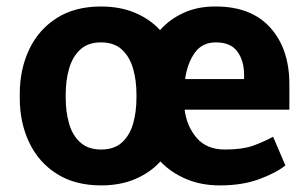

<svg xmlns="http://www.w3.org/2000/svg" viewBox="-20 -558 943 588"><path d="M40.5 -258.8V-269Q40.5 -346.2 69.6 -407Q98.6 -467.8 154.1 -502.9Q209.5 -538.1 289.1 -538.1Q347.7 -538.1 393.1 -519Q438.5 -500 470.2 -465.8Q500.5 -500 543.7 -519.3Q586.9 -538.6 641.1 -538.1Q749.5 -538.1 807.9 -473.1Q866.2 -408.2 866.2 -300.3V-222.2H545.4Q551.8 -171.4 582.3 -135.7Q612.8 -100.1 668.9 -100.1Q721.2 -100.1 753.4 -111.3Q785.6 -122.6 816.4 -139.2L854 -51.3Q825.2 -28.3 773.7 -9.3Q722.2 9.8 653.3 9.8Q596.2 9.8 550 -9.8Q503.9 -29.3 471.2 -63.5Q439.9 -29.3 394.3 -9.8Q348.6 9.8 290 9.8Q210 9.8 154.3 -25.4Q98.6 -60.5 69.6 -121.3Q40.5 -182.1 40.5 -258.8ZM641.1 -428.2Q599.1 -428.2 576.4 -396.2Q553.7 -364.3 546.9 -315.9H727.5V-328.6Q727.5 -372.1 707 -400.1Q686.5 -428.2 641.1 -428.2ZM181.2 -269V-258.8Q181.2 -214.8 191.7 -179Q202.1 -143.1 226.1 -121.6Q250 -100.1 290 -100.1Q329.6 -100.1 353.3 -121.6Q377 -143.1 387.5 -179Q397.9 -214.8 397.9 -258.8V-269Q397.9 -312 387.5 -348.1Q377 -384.3 353.3 -406.2Q329.6 -428.2 289.1 -428.2Q249.5 -428.2 225.8 -406.2Q202.1 -384.3 191.7 -348.1Q181.2 -312 181.2 -269Z"/></svg>

Font: Vazirmatn UI
Style: Bold
Weight: 700
Designer: Saber Rastikerdar
Foundry: Saber Rastikerdar
Version: Version 33.003